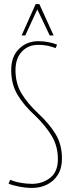

<svg xmlns="http://www.w3.org/2000/svg" viewBox="-20 -912 351 942"><path d="M260 -693 253 -676Q235 -683 214 -687.5Q193 -692 168 -692Q118 -692 87 -658.5Q56 -625 56 -568Q56 -503 85 -454.5Q114 -406 166 -357Q221 -306 252.5 -254.5Q284 -203 284 -134Q284 -86 263.5 -54Q243 -22 210 -6Q177 10 137 10Q107 10 73.5 3.5Q40 -3 22 -11L30 -30Q53 -20 82 -15Q111 -10 137 -10Q188 -10 226 -39.5Q264 -69 264 -131Q264 -195 233.5 -245.5Q203 -296 152 -345Q97 -395 66 -447Q35 -499 35 -568Q35 -635 73.5 -672.5Q112 -710 168 -710Q193 -710 218.5 -705Q244 -700 260 -693ZM86 -738 155 -892H173L243 -738H224L163 -866L104 -738Z"/></svg>

Font: Georama Condensed Thin
Style: Regular
Weight: 100
Width: 3
Designer: Jean-Baptiste Levee
Foundry: Production Type
Version: Version 1.000